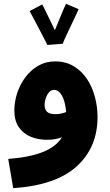

<svg xmlns="http://www.w3.org/2000/svg" viewBox="-20 -753 575 1004"><path d="M49 231 23 78Q132 70 202.5 42.5Q273 15 304 -35Q268 -22 225 -22Q181 -22 142 -37.5Q103 -53 79 -87Q55 -121 55 -175Q55 -220 69.5 -265Q84 -310 112 -348Q140 -386 179.5 -409Q219 -432 268 -432Q324 -432 366 -406.5Q408 -381 435.5 -339Q463 -297 476.5 -245.5Q490 -194 490 -141Q490 18 381 117Q272 216 49 231ZM213 -205Q213 -181 226 -168.5Q239 -156 270 -156Q281 -156 296 -158.5Q311 -161 326 -167Q321 -223 304 -253Q287 -283 263 -283Q247 -283 236 -270Q225 -257 219 -238.5Q213 -220 213 -205ZM228 -518Q218 -538 200 -572Q182 -606 164.5 -640Q147 -674 135 -695L201 -730Q208 -716 219.5 -693Q231 -670 243.5 -643.5Q256 -617 267 -595Q278 -622 290 -651Q302 -680 311.5 -702.5Q321 -725 325 -733L391 -705Q387 -695 376 -671.5Q365 -648 351.5 -620Q338 -592 326 -566Q314 -540 308 -524Z"/></svg>

Font: Noto Sans Arabic Blk
Style: Regular
Weight: 900
Designer: Monotype Design Team, Nadine Chahine, Nizar Qandah and Khaled Hosny
Foundry: Monotype Imaging Inc.
Version: Version 2.012; ttfautohint (v1.8.4.7-5d5b)